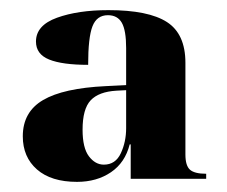

<svg xmlns="http://www.w3.org/2000/svg" viewBox="-20 -739 448 379"><path d="M132 -380Q81 -380 53 -404.5Q25 -429 25 -470Q25 -518 65 -541.5Q105 -565 189 -569L229 -571V-644Q229 -679 220.5 -694Q212 -709 193 -709Q171 -709 162.5 -687Q154 -665 154 -611Q103 -611 77 -621.5Q51 -632 51 -657Q51 -689 92.5 -704Q134 -719 194 -719Q273 -719 309.5 -695.5Q346 -672 346 -615V-434Q346 -412 355 -404Q364 -396 387 -396V-386H238V-454H236Q227 -418 199 -399Q171 -380 132 -380ZM185 -414Q208 -414 218.5 -436.5Q229 -459 229 -486V-561L210 -560Q175 -558 159 -541Q143 -524 143 -483Q143 -447 155.5 -430.5Q168 -414 185 -414Z"/></svg>

Font: Noto Serif Display SemiCondensed ExtraBold
Style: Regular
Weight: 800
Width: 4
Designer: Monotype Design Team
Foundry: Monotype Imaging Inc.
Version: Version 2.009